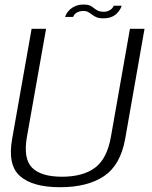

<svg xmlns="http://www.w3.org/2000/svg" viewBox="-20 -798 650 823"><path d="M237.5 4.5Q355 4.5 425.8 -43Q496.5 -90.5 516.5 -202.5L599.5 -674.5H537L455.5 -212Q439 -117.5 387.2 -79Q335.5 -40.5 245.5 -40.5Q156 -40.5 117.5 -79.2Q79 -118 95.5 -212L177.5 -674.5H115.5L32 -202.5Q12 -90.5 66 -43Q120 4.5 237.5 4.5ZM422.5 -719.5Q443 -719.5 457.2 -725.2Q471.5 -731 480.8 -740.2Q490 -749.5 495 -758.5Q500 -767.5 501.5 -773.5H467.5Q466 -768.5 460.5 -762.2Q455 -756 446 -751.8Q437 -747.5 425.5 -747.5Q410 -747.5 400.2 -752Q390.5 -756.5 383 -763Q375.5 -769.5 365.8 -774Q356 -778.5 339 -778.5Q320 -778.5 305.8 -773Q291.5 -767.5 281.8 -759Q272 -750.5 266.5 -741.5Q261 -732.5 259 -725.5H293.5Q295 -730.5 300.2 -736.8Q305.5 -743 315 -747Q324.5 -751 337 -751Q350 -751 358.2 -746.2Q366.5 -741.5 374.5 -735.2Q382.5 -729 393.5 -724.2Q404.5 -719.5 422.5 -719.5Z"/></svg>

Font: Anybody Thin Light
Style: Italic
Weight: 300
Italic angle: -10°
Version: Version 1.113;gftools[0.9.25]